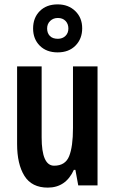

<svg xmlns="http://www.w3.org/2000/svg" viewBox="-20 -846 524 876"><path d="M425 -543V0H337L324 -71H317Q280 10 198 10Q125 10 91.5 -43.5Q58 -97 58 -189V-543H170V-219Q170 -90 227 -90Q278 -90 295.5 -133.5Q313 -177 313 -262V-543ZM243 -607Q192 -607 161.5 -637.5Q131 -668 131 -716Q131 -765 161.5 -795.5Q192 -826 243 -826Q292 -826 323.5 -795.5Q355 -765 355 -717Q355 -669 324.5 -638Q294 -607 243 -607ZM244 -669Q265 -669 278.5 -682Q292 -695 292 -716Q292 -737 279 -750.5Q266 -764 244 -764Q223 -764 209 -750.5Q195 -737 195 -716Q195 -695 207.5 -682Q220 -669 244 -669Z"/></svg>

Font: Noto Sans Arabic ExtCond SemBd
Style: Regular
Weight: 600
Width: 2
Designer: Monotype Design Team, Nadine Chahine, Nizar Qandah and Khaled Hosny
Foundry: Monotype Imaging Inc.
Version: Version 2.012; ttfautohint (v1.8.4.7-5d5b)